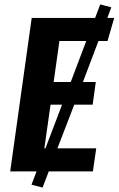

<svg xmlns="http://www.w3.org/2000/svg" viewBox="-20 -773 535 866"><path d="M424 -588 354 -403H412L398 -301H315L239 -104H414L399 0H200L172 73L122 60L145 0H26L123 -692H409L432 -753L482 -740L464 -692H495L465 -588ZM369 -588H248L222 -403H299ZM260 -301H208L180 -104H185Z"/></svg>

Font: Fira Sans Condensed SemiBold
Style: Italic
Weight: 600
Width: 3
Italic angle: -8°
Designer: bBox Type GmbH & Carrois Corporate GbR & Edenspiekermann AG
Foundry: bBox Type GmbH & Carrois Corporate GbR & Edenspiekermann AG
Version: Version 4.301